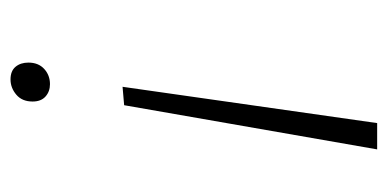

<svg xmlns="http://www.w3.org/2000/svg" viewBox="-206 -301 737 365"><g transform="rotate(-90 162.5 -118.5)"><path d="M194 -467Q210 -467 218 -457.5Q226 -448 226 -433Q226 -414 214 -403Q202 -392 185 -392Q171 -392 161.5 -400.5Q152 -409 152 -425Q152 -445 165 -456Q178 -467 194 -467ZM180 -254 111 230H61L145 -251Z"/></g></svg>

Font: Bitter Light
Style: Italic
Weight: 300
Italic angle: -9°
Designer: Sol Matas, and Bitter project Authors
Foundry: Sol Matas
Version: Version 2.001